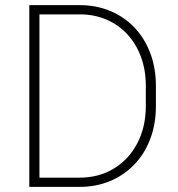

<svg xmlns="http://www.w3.org/2000/svg" viewBox="-20 -731 695 751"><path d="M290.5 0H122.1L123 -36.1H290.5Q367.2 -36.1 425.5 -71.8Q483.9 -107.4 517.1 -170.7Q550.3 -233.9 550.3 -316.4V-396Q550.3 -457.5 531.2 -508.8Q512.2 -560.1 477.8 -597.2Q443.4 -634.3 396 -654.5Q348.6 -674.8 292.5 -674.8H119.1V-710.9H292.5Q356.4 -710.9 410.9 -688.2Q465.3 -665.5 505.4 -623.8Q545.4 -582 567.6 -523.7Q589.8 -465.3 589.8 -394.5V-316.4Q589.8 -245.6 567.6 -187.3Q545.4 -128.9 505.1 -87.2Q464.8 -45.4 410.4 -22.7Q356 0 290.5 0ZM134.3 -710.9V0H94.7V-710.9Z"/></svg>

Font: Roboto ExtraLight
Style: Regular
Weight: 250
Designer: Christian Robertson
Foundry: Google
Version: Version 3.009; 2024